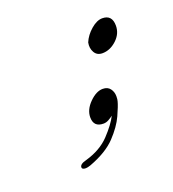

<svg xmlns="http://www.w3.org/2000/svg" viewBox="-60 -227 300 332"><g transform="rotate(-20 89.5 -61.0)"><path d="M141 -121Q131 -121 126.5 -129Q122 -137 124 -147Q129 -159 140 -168.5Q151 -178 161 -178Q179 -178 179 -158Q179 -143 167 -132Q155 -121 141 -121ZM46 56Q39 56 39 52Q39 46 51 43Q79 35 95.5 17.5Q112 0 119 -14Q115 -11 110.5 -8.5Q106 -6 101 -6Q83 -6 83 -24Q83 -38 95.5 -50.5Q108 -63 120 -63Q129 -63 133.5 -57Q138 -51 138 -43Q138 -37 137 -34Q135 -26 127.5 -9.5Q120 7 103.5 24.5Q87 42 55 54Q49 56 46 56Z"/></g></svg>

Font: Gwendolyn
Style: Regular
Weight: 400
Designer: Robert E. Leuschke
Foundry: Robert E. Leuschke
Version: Version 1.010; ttfautohint (v1.8.3)